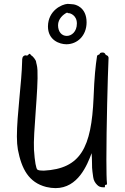

<svg xmlns="http://www.w3.org/2000/svg" viewBox="-20 -960 646 989"><path d="M539 -657C540 -664 538 -668 536 -671C532 -675 525 -676 523 -680C519 -692 504 -690 499 -688C494 -687 495 -683 492 -680C488 -678 481 -676 480 -672C472 -620 466 -564 462 -457C451 -200 396 -91 206 -81C189 -81 180 -82 173 -86C166 -90 159 -127 155 -189C150 -271 178 -502 173 -598C172 -623 166 -636 166 -641C166 -650 148 -672 142 -674C138 -676 134 -690 126 -678C119 -670 114 -676 109 -675C95 -670 94 -661 94 -644C92 -538 67 -367 67 -257C67 -230 69 -208 72 -190C91 -90 128 -20 218 3C235 7 251 9 266 9C382 9 429 -110 452 -171C453 -154 454 -136 454 -118C453 -87 459 -60 460 -48C462 -31 470 -18 480 -8C489 1 496 5 517 5C524 5 518 -4 522 -7C526 -10 533 -6 531 -16C529 -32 528 -78 528 -138C528 -300 535 -568 539 -657ZM328 -940C298 -938 228 -906 227 -824C227 -752 288 -732 322 -732C378 -732 426 -776 426 -845C426 -924 367 -938 354 -938C347 -938 341 -940 328 -940ZM279 -830C279 -863 306 -886 325 -895C326 -895 327 -894 328 -894C331 -892 331 -892 337 -892C339 -892 376 -883 376 -839C376 -796 348 -775 324 -775C298 -775 279 -796 279 -830Z"/></svg>

Font: Oregano
Style: Regular
Weight: 400
Designer: Astigmatic (AOETI)
Foundry: Astigmatic (AOETI)
Version: Version 1.000